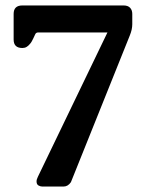

<svg xmlns="http://www.w3.org/2000/svg" viewBox="-20 -567 530 704"><path d="M374 -448H120Q112 -448 109 -441Q106 -434 102 -426Q99 -420 96 -414.5Q93 -409 88 -404Q84 -399 77.5 -395Q71 -391 62 -391Q30 -391 30 -422V-516Q30 -547 62 -547H433Q449 -547 457 -538.5Q465 -530 465 -516V-478Q465 -459 456 -437L240 101Q229 117 213 117H135Q128 117 121 113Q114 109 114 98Q114 91 119 81L373 -446Z"/></svg>

Font: Jura
Style: Bold
Weight: 700
Designer: Ed Merritt
Foundry: Ten by Twenty
Version: Version 1.007